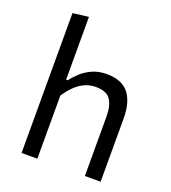

<svg xmlns="http://www.w3.org/2000/svg" viewBox="-135 -843 843 944"><g transform="rotate(20 286.5 -371.0)"><path d="M85.8 0Q85.8 -55.3 85.8 -106.4Q85.8 -157.6 85.8 -218.8V-493.7Q85.8 -556.5 85.8 -615.9Q85.8 -675.3 85.8 -731.8L168.4 -742Q168.4 -682.3 168.4 -621.1Q168.4 -559.9 168.4 -493.7V-413.6H177.4Q192.4 -434.7 216.2 -456.5Q240.1 -478.3 272.8 -493.1Q305.5 -507.8 347.5 -507.8Q426.7 -507.8 463.1 -462.4Q499.5 -417 499.5 -330.4Q499.5 -298 499.5 -273Q499.5 -248.1 499.5 -218.8Q499.5 -159.8 499.5 -107.5Q499.5 -55.3 499.5 0H417Q417 -55.3 417 -107.1Q417 -159 417 -215.3V-309.3Q417 -368.9 395.8 -399.4Q374.7 -429.9 318.9 -429.9Q285.3 -429.9 258 -416.4Q230.6 -402.9 208.4 -380.3Q186.2 -357.7 168.4 -330.2V-215.3Q168.4 -156.8 168.4 -106Q168.4 -55.3 168.4 0Z"/></g></svg>

Font: Commissioner Thin
Style: Regular
Weight: 100
Designer: Kostas Bartsokas
Foundry: Kostas Bartsokas
Version: Version 1.001;gftools[0.9.23]